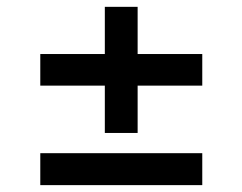

<svg xmlns="http://www.w3.org/2000/svg" viewBox="-20 -571 706 559"><path d="M97.3 -32V-125H568.9V-32ZM97.3 -321.7V-413.7H568.9V-321.7ZM285.2 -183.9V-551.1H380.7V-183.9Z"/></svg>

Font: InterMG Medium
Style: Regular
Weight: 500
Designer: Rasmus Andersson
Foundry: rsms
Version: Version 3.019;December 26, 2023;FontCreator 15.0.0.2955 64-b